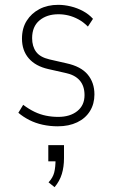

<svg xmlns="http://www.w3.org/2000/svg" viewBox="-20 -515 467 795"><path d="M219 8Q187 8 157 1.5Q127 -5 101.5 -18Q76 -31 56 -48L76 -81Q100 -63 123 -52Q146 -41 170.5 -36Q195 -31 221 -31Q270 -31 300 -55Q330 -79 330 -121Q330 -159 310 -182Q290 -205 251 -213L180 -229Q127 -241 99 -273.5Q71 -306 71 -355Q71 -398 90.5 -429Q110 -460 143.5 -477.5Q177 -495 221 -495Q246 -495 273 -488.5Q300 -482 324 -469Q348 -456 365 -437L344 -405Q325 -424 304.5 -435Q284 -446 263.5 -451Q243 -456 222 -456Q174 -456 143.5 -430.5Q113 -405 113 -357Q113 -323 129.5 -300.5Q146 -278 185 -269L255 -253Q315 -240 343 -206.5Q371 -173 371 -124Q371 -85 352.5 -55Q334 -25 299.5 -8.5Q265 8 219 8ZM206 260 181 240Q199 221 204.5 199Q210 177 210 145L216 153H180V86H245V140Q245 176 236 205.5Q227 235 206 260Z"/></svg>

Font: Nunito Sans 10pt Condensed ExtraLight
Style: Regular
Weight: 250
Width: 3
Designer: Vernon Adams
Foundry: Vernon Adams
Version: Version 3.101;gftools[0.9.27]